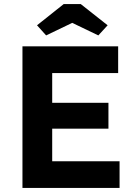

<svg xmlns="http://www.w3.org/2000/svg" viewBox="-20 -929 675 949"><path d="M91 0V-700H564V-568H238V-421H516V-293H238V-132H571V0ZM208 -754 163 -804 295 -909H379L512 -804L466 -754L337 -816Z"/></svg>

Font: Lexend Deca SemiBold
Style: Regular
Weight: 600
Designer: Bonnie Shaver-Troup, Thomas Jockin
Foundry: Lexend
Version: Version 1.008; ttfautohint (v1.8.4.7-5d5b)